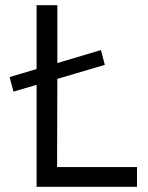

<svg xmlns="http://www.w3.org/2000/svg" viewBox="-20 -720 572 740"><path d="M17 -423 121 -454V-700H201V-477L369 -527L384 -470L201 -416L200 -76H508V0H121V-393L32 -367Z"/></svg>

Font: Trueno
Style: Lt
Weight: 300
Designer: Julieta Ulanovsky
Foundry: Julieta Ulanovsky
Version: Version 3.001b